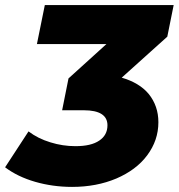

<svg xmlns="http://www.w3.org/2000/svg" viewBox="-40 -720 702 754"><path d="M642 -700 617 -576 438 -415C483 -402 519 -381 544 -351C569 -320 582 -283 582 -240C582 -192 567 -149 538 -110C509 -71 468 -41 417 -19C365 3 307 14 243 14C192 14 143 7 98 -6C53 -19 13 -38 -20 -63L72 -204C97 -185 125 -171 158 -161C190 -151 223 -146 256 -146C297 -146 328 -153 350 -168C371 -182 382 -202 382 -228C382 -267 351 -287 289 -287H204L229 -412L378 -547H105L136 -700Z"/></svg>

Font: My Font
Style: Italic
Weight: 500
Designer: Julieta Ulanovsky
Foundry: Julieta Ulanovsky
Version: ""